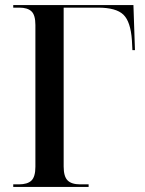

<svg xmlns="http://www.w3.org/2000/svg" viewBox="-20 -734 569 754"><path d="M32 0V-10H54Q88 -10 103.5 -25Q119 -40 119 -79V-636Q119 -675 103.5 -689.5Q88 -704 56 -704H32V-714H504L510 -537H500L498 -576Q493 -649 464.5 -676.5Q436 -704 365 -704H230V-80Q230 -41 245.5 -25.5Q261 -10 295 -10H328V0Z"/></svg>

Font: Noto Serif Display SemiCondensed Medium
Style: Regular
Weight: 500
Width: 4
Designer: Monotype Design Team
Foundry: Monotype Imaging Inc.
Version: Version 2.009